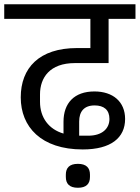

<svg xmlns="http://www.w3.org/2000/svg" viewBox="-40 -718 660 907"><path d="M328 169C368 169 385 150 385 118V107C385 75 368 56 328 56C288 56 271 75 271 107V118C271 150 288 169 328 169ZM351 -12C484 -12 551 -67 551 -156C551 -238 493 -286 406 -286C311 -286 260 -231 260 -143V-87C191 -107 149 -162 149 -237V-272C149 -351 195 -420 314 -420H473V-629H600V-698H-20V-629H387V-491H324C145 -491 58 -397 58 -258C58 -119 154 -12 351 -12ZM377 -77H334V-144C334 -191 357 -220 407 -220C451 -220 477 -199 477 -156C477 -111 443 -77 377 -77Z"/></svg>

Font: IBM Plex Devanagari Text
Style: Regular
Weight: 450
Designer: Mike Abbink, Paul van der Laan, Pieter van Rosmalen, Erin McLaughlin
Foundry: Bold Monday
Version: Version 1.0